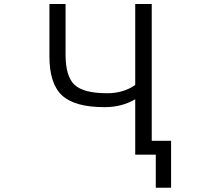

<svg xmlns="http://www.w3.org/2000/svg" viewBox="-20 -750 1040 931"><path d="M297.9 -485.4Q297.9 -378.9 341.8 -338.4Q385.7 -297.9 500 -297.9Q578.1 -297.9 635.7 -337.9V-730.5H715.8V-67.4H809.6V160.2H735.4V0H715.8H685.5H635.7V-268.6Q568.4 -229.5 485.4 -230.5Q342.8 -230.5 281.2 -287.1Q219.7 -343.8 219.7 -476.6V-730.5H297.9Z"/></svg>

Font: Gen Shin Gothic Monospace Normal
Style: Regular
Weight: 350
Designer: [Source Han Sans]
Ryoko NISHIZUKA  (kana & ideographs); Paul D. Hunt (Latin, Greek & Cyrillic); Wenlong ZHANG  (bopomofo
Version: Version 1.002.20150607